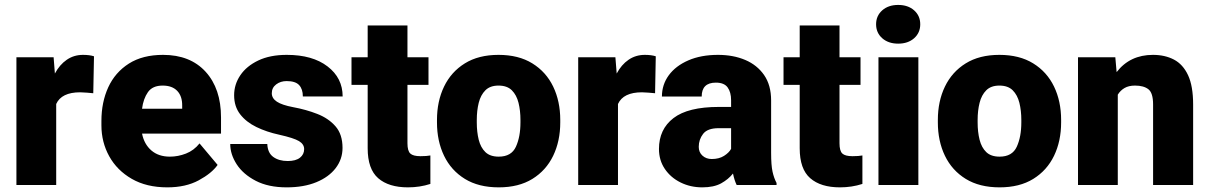

<svg xmlns="http://www.w3.org/2000/svg" viewBox="-20 -765 4999 794"><path d="M368.7 -532.2 365.7 -379.4Q356 -380.4 339.4 -381.8Q322.8 -383.3 311.5 -383.3Q234.4 -383.3 212.4 -335V0H47.9V-528.3H201.7L207 -460.9Q226.6 -497.6 256.1 -517.8Q285.6 -538.1 323.2 -538.1Q350.6 -538.1 368.7 -532.2Z M671.9 9.8Q585.9 9.8 524.9 -25.4Q463.9 -60.5 431.6 -118.9Q399.4 -177.2 399.4 -246.6V-265.1Q399.4 -342.3 427.7 -404.1Q456.1 -465.8 512.9 -502Q569.8 -538.1 654.3 -538.1Q766.6 -538.1 830.3 -468.3Q894 -398.4 894 -279.3V-212.4H567.4Q576.2 -168.5 606 -142.8Q635.7 -117.2 682.6 -117.2Q716.3 -117.2 749 -129.9Q781.7 -142.6 805.2 -171.9L879.9 -83Q855.5 -48.3 801.8 -19.3Q748 9.8 671.9 9.8ZM652.8 -411.1Q610.8 -411.1 591.8 -384Q572.8 -356.9 567.4 -315.4H733.4V-328.1Q733.9 -367.2 712.9 -389.2Q691.9 -411.1 652.8 -411.1Z M1237.8 -148.4Q1237.8 -168.5 1216.6 -181.4Q1195.3 -194.3 1134.3 -208Q1082.5 -219.2 1040.3 -239.7Q998 -260.3 973.1 -292.5Q948.2 -324.7 948.2 -371.1Q948.2 -416 973.9 -453.9Q999.5 -491.7 1048.1 -514.9Q1096.7 -538.1 1166 -538.1Q1272.5 -538.1 1334.7 -490.2Q1397 -442.4 1397 -366.2H1232.4Q1232.4 -396.5 1217 -413.1Q1201.7 -429.7 1165.5 -429.7Q1140.1 -429.7 1122.1 -416Q1104 -402.3 1104 -379.4Q1104 -358.4 1125 -344.5Q1146 -330.6 1192.4 -321.8Q1245.6 -312 1292 -293.9Q1338.4 -275.9 1367.4 -242.7Q1396.5 -209.5 1396.5 -153.3Q1396.5 -106.9 1368.2 -69.8Q1339.8 -32.7 1288.1 -11.5Q1236.3 9.8 1165.5 9.8Q1089.8 9.8 1037.6 -17.3Q985.4 -44.4 958.7 -85.7Q932.1 -127 932.1 -169.4H1085.4Q1086.9 -132.8 1110.1 -116Q1133.3 -99.1 1169.9 -99.1Q1203.1 -99.1 1220.5 -112.8Q1237.8 -126.5 1237.8 -148.4Z M1752 -528.3V-414.1H1665V-172.4Q1665 -141.1 1676.8 -130.1Q1688.5 -119.1 1718.8 -119.1Q1732.9 -119.1 1742.2 -119.9Q1751.5 -120.6 1759.8 -122.1V-4.4Q1716.3 9.8 1667 9.8Q1587.4 9.8 1543.9 -28.1Q1500.5 -65.9 1500.5 -151.9V-414.1H1433.6V-528.3H1500.5V-659.7H1665V-528.3Z M1787.1 -258.8V-269Q1787.1 -346.2 1816.4 -407Q1845.7 -467.8 1902.3 -502.9Q1959 -538.1 2041.5 -538.1Q2124.5 -538.1 2181.4 -502.9Q2238.3 -467.8 2267.6 -407Q2296.9 -346.2 2296.9 -269V-258.8Q2296.9 -181.6 2267.6 -120.8Q2238.3 -60.1 2181.6 -25.1Q2125 9.8 2042.5 9.8Q1959.5 9.8 1902.6 -25.1Q1845.7 -60.1 1816.4 -120.8Q1787.1 -181.6 1787.1 -258.8ZM1951.7 -269V-258.8Q1951.7 -219.2 1959.7 -187Q1967.8 -154.8 1987.3 -136Q2006.8 -117.2 2042.5 -117.2Q2094.7 -117.2 2113.5 -158.2Q2132.3 -199.2 2132.3 -258.8V-269Q2132.3 -307.6 2124.3 -339.8Q2116.2 -372.1 2096.7 -391.6Q2077.1 -411.1 2041.5 -411.1Q2006.8 -411.1 1987.3 -391.6Q1967.8 -372.1 1959.7 -339.8Q1951.7 -307.6 1951.7 -269Z M2691.9 -532.2 2689 -379.4Q2679.2 -380.4 2662.6 -381.8Q2646 -383.3 2634.8 -383.3Q2557.6 -383.3 2535.6 -335V0H2371.1V-528.3H2524.9L2530.3 -460.9Q2549.8 -497.6 2579.3 -517.8Q2608.9 -538.1 2646.5 -538.1Q2673.8 -538.1 2691.9 -532.2Z M3026.4 0Q3017.1 -19 3011.2 -47.4Q2992.2 -23.4 2962.2 -6.8Q2932.1 9.8 2884.3 9.8Q2835.4 9.8 2794.7 -10.3Q2753.9 -30.3 2729.5 -66.2Q2705.1 -102.1 2705.1 -148.9Q2705.1 -230.5 2765.1 -276.6Q2825.2 -322.8 2952.6 -322.8H3003.4V-350.6Q3003.4 -383.8 2989 -403.6Q2974.6 -423.3 2940.4 -423.3Q2881.8 -423.3 2881.8 -365.7H2717.3Q2717.3 -415 2745.8 -453.9Q2774.4 -492.7 2826.7 -515.4Q2878.9 -538.1 2949.2 -538.1Q3012.2 -538.1 3061.8 -517.1Q3111.3 -496.1 3140.1 -454.3Q3168.9 -412.6 3168.9 -349.6V-133.3Q3168.9 -81.5 3174.8 -54.9Q3180.7 -28.3 3191.4 -8.3V0ZM2923.3 -107.4Q2953.6 -107.4 2974.1 -120.4Q2994.6 -133.3 3003.4 -149.4V-234.9H2951.7Q2905.8 -234.9 2887.7 -211.4Q2869.6 -188 2869.6 -157.7Q2869.6 -135.3 2885 -121.3Q2900.4 -107.4 2923.3 -107.4Z M3538.6 -528.3V-414.1H3451.7V-172.4Q3451.7 -141.1 3463.4 -130.1Q3475.1 -119.1 3505.4 -119.1Q3519.5 -119.1 3528.8 -119.9Q3538.1 -120.6 3546.4 -122.1V-4.4Q3502.9 9.8 3453.6 9.8Q3374 9.8 3330.6 -28.1Q3287.1 -65.9 3287.1 -151.9V-414.1H3220.2V-528.3H3287.1V-659.7H3451.7V-528.3Z M3603 -664.6Q3603 -699.7 3628.4 -722.2Q3653.8 -744.6 3694.3 -744.6Q3734.9 -744.6 3760.3 -722.2Q3785.6 -699.7 3785.6 -664.6Q3785.6 -629.4 3760.3 -606.9Q3734.9 -584.5 3694.3 -584.5Q3653.8 -584.5 3628.4 -606.9Q3603 -629.4 3603 -664.6ZM3777.8 -528.3V0H3612.8V-528.3Z M3858.4 -258.8V-269Q3858.4 -346.2 3887.7 -407Q3917 -467.8 3973.6 -502.9Q4030.3 -538.1 4112.8 -538.1Q4195.8 -538.1 4252.7 -502.9Q4309.6 -467.8 4338.9 -407Q4368.2 -346.2 4368.2 -269V-258.8Q4368.2 -181.6 4338.9 -120.8Q4309.6 -60.1 4252.9 -25.1Q4196.3 9.8 4113.8 9.8Q4030.8 9.8 3973.9 -25.1Q3917 -60.1 3887.7 -120.8Q3858.4 -181.6 3858.4 -258.8ZM4022.9 -269V-258.8Q4022.9 -219.2 4031 -187Q4039.1 -154.8 4058.6 -136Q4078.1 -117.2 4113.8 -117.2Q4166 -117.2 4184.8 -158.2Q4203.6 -199.2 4203.6 -258.8V-269Q4203.6 -307.6 4195.6 -339.8Q4187.5 -372.1 4168 -391.6Q4148.4 -411.1 4112.8 -411.1Q4078.1 -411.1 4058.6 -391.6Q4039.1 -372.1 4031 -339.8Q4022.9 -307.6 4022.9 -269Z M4673.8 -411.1Q4647.9 -411.1 4630.6 -401.1Q4613.3 -391.1 4602.5 -373.5V0H4438V-528.3H4592.3L4597.7 -466.8Q4652.8 -538.1 4748 -538.1Q4797.4 -538.1 4834.7 -518.6Q4872.1 -499 4893.1 -454.1Q4914.1 -409.2 4914.1 -332.5V0H4748.5V-333Q4748.5 -380.9 4729 -396Q4709.5 -411.1 4673.8 -411.1Z"/></svg>

Font: Vazirmatn RD UI FD Black
Style: Regular
Weight: 900
Designer: Saber Rastikerdar
Foundry: Saber Rastikerdar
Version: Version 33.003